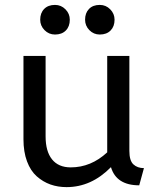

<svg xmlns="http://www.w3.org/2000/svg" viewBox="-20 -747 644 779"><path d="M564 -64.9 544.9 4.9Q452.1 4.9 430.2 -68.8Q350.6 12.2 250 12.2Q214.8 12.2 184.6 1.5Q154.3 -9.3 129.2 -31.5Q104 -53.7 89.6 -92.3Q75.2 -130.9 75.2 -182.1V-520H165V-193.8Q165 -132.8 191.2 -100.3Q217.3 -67.9 267.1 -67.9Q349.1 -67.9 415 -128.9V-520H504.9V-134.8Q504.9 -95.2 521.2 -80.1Q537.6 -64.9 564 -64.9ZM203.1 -606.9Q178.2 -606.9 160.6 -624.8Q143.1 -642.6 143.1 -667Q143.1 -694.3 159.2 -710.7Q175.3 -727.1 203.1 -727.1Q228 -727.1 245.6 -709.2Q263.2 -691.4 263.2 -667Q263.2 -639.6 247.1 -623.3Q231 -606.9 203.1 -606.9ZM384.8 -606.9Q359.9 -606.9 342.5 -624.8Q325.2 -642.6 325.2 -667Q325.2 -694.3 341.1 -710.7Q356.9 -727.1 384.8 -727.1Q409.7 -727.1 427.2 -709.2Q444.8 -691.4 444.8 -667Q444.8 -639.6 428.7 -623.3Q412.6 -606.9 384.8 -606.9Z"/></svg>

Font: ABeeZee
Style: Regular
Weight: 400
Designer: Anja Meiners
Foundry: Anja Meiners
Version: Version 1.002